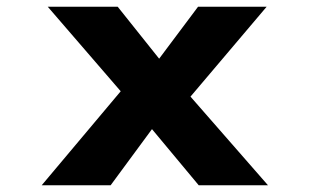

<svg xmlns="http://www.w3.org/2000/svg" viewBox="-20 -551 921 571"><path d="M571 0 402 -203 368 -246 122 -531H330L476 -348L513 -302L777 0ZM104 0 357 -301 460 -205 309 0ZM518 -230 417 -328 569 -531H773Z"/></svg>

Font: Lexend Mega
Style: Bold
Weight: 700
Version: Version 1.007